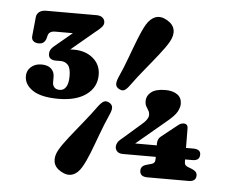

<svg xmlns="http://www.w3.org/2000/svg" viewBox="-52 -776 1020 855"><g transform="rotate(5 458.0 -348.5)"><path d="M664.6 -154.4Q664.6 -164.8 668 -172.4Q671.4 -179.9 678.2 -185.5L746.2 -239.7Q756.3 -248.2 762.7 -250.8Q769.2 -253.4 775.7 -253.4Q794.5 -253.4 794.5 -232.4L795.7 -85.3Q795.7 -75 799.5 -70.1Q803.4 -65.2 810.5 -62.2L827.7 -55.7Q839.6 -51.2 846.2 -44.5Q852.8 -37.9 852.8 -27.7Q852.8 -0.4 818.9 -0.4H635.3Q601.4 -0.4 601.4 -27.7Q601.4 -49 626.8 -55.7L649.8 -62.2Q657.3 -64.4 660.9 -69.7Q664.6 -75 664.6 -85.3ZM584.3 -229.6Q601.8 -243.6 610.2 -255.6Q618.7 -267.6 618.7 -277.4Q618.7 -288.9 613.5 -297.3Q608.3 -305.7 603.1 -314.9Q597.9 -324.1 597.9 -337.6Q597.9 -362.4 618.5 -378.6Q639.2 -394.8 681.5 -394.8Q714.6 -394.8 734.8 -380.7Q755 -366.6 755 -339.1Q755 -323.6 744.6 -304Q734.3 -284.5 695.2 -252.7L541.6 -123.8L530.5 -145.9H828.9Q843.1 -145.9 851.9 -140.2Q860.7 -134.5 860.7 -121.7Q860.7 -94.5 828.8 -94.5H517.3Q501.2 -94.5 492.2 -102.9Q483.2 -111.4 483.2 -124.8Q483.2 -132.3 488 -141.8Q492.8 -151.4 507.4 -162.4ZM520.3 -398.7Q508.1 -382.4 498.2 -378.1Q488.3 -373.7 474 -382Q462.2 -389 460.9 -400.1Q459.6 -411.3 467 -429.9Q478.1 -454.5 487.8 -478.5Q497.5 -502.5 505.9 -525.4Q514.4 -548.2 522.3 -569.4Q530.3 -590.6 537.8 -609.8Q545.4 -628.9 553 -645.8Q560.7 -662.6 568.5 -676.1Q585.9 -705.2 609.5 -713.6Q633.1 -722.1 662 -705.3Q689.8 -689 694.4 -664.3Q699 -639.6 682 -610.1Q674.3 -596.6 663.7 -581.8Q653.1 -566.9 640.3 -550.7Q627.6 -534.5 613.4 -517Q599.2 -499.4 583.6 -480.4Q568.1 -461.3 552.1 -441.1Q536.2 -420.9 520.3 -398.7ZM390.9 -299.2Q403.6 -315.5 413.8 -320Q424.1 -324.5 438 -316.6Q450.4 -309.1 451.6 -297.5Q452.8 -286 444.9 -267.8Q434 -243.5 424.3 -219.4Q414.7 -195.4 406.2 -172.5Q397.7 -149.7 389.8 -128.4Q382 -107.2 374.3 -87.9Q366.7 -68.7 359 -52.2Q351.3 -35.7 343.4 -22.2Q326.1 7.8 302.2 16Q278.4 24.2 249.6 7.4Q222.1 -8.5 217.7 -33.5Q213.3 -58.6 229.9 -87.8Q237.6 -101.3 248.3 -116.2Q259 -131.2 271.8 -147.5Q284.6 -163.8 298.9 -181.4Q313.2 -199.1 328.5 -218.1Q343.8 -237.2 359.7 -257.5Q375.7 -277.8 390.9 -299.2ZM219.7 -518 206.7 -530.5Q217.6 -534.2 229.9 -536.3Q242.3 -538.3 259.6 -538.3Q312.5 -538.3 346 -509.8Q379.6 -481.2 379.6 -435.7Q379.6 -380.5 334.4 -347.4Q289.3 -314.2 209.7 -314.2Q132.6 -314.2 94.8 -339.4Q57 -364.6 57 -402.8Q57 -427.7 75.6 -443.9Q94.1 -460 121.6 -460Q150.5 -460 165.3 -446.1Q180.2 -432.1 180.2 -409.5V-384Q180.2 -371.9 188.2 -363.1Q196.3 -354.3 212.3 -354.3Q230.5 -354.3 240.7 -370.8Q250.9 -387.2 250.9 -419.2Q250.9 -454.9 238.3 -468.9Q225.6 -482.8 205.3 -482.8H182Q168.8 -482.8 159.8 -489.4Q150.9 -496 150.9 -510.3Q150.9 -520.6 155.7 -529.2Q160.6 -537.7 170.4 -545.5L306.6 -659.2L311.7 -611H169.9Q142.2 -611 137.3 -589.7L134.5 -578.3Q131.3 -566.8 123.5 -559.7Q115.7 -552.5 101 -552.5Q86.2 -552.5 77.1 -560.2Q67.9 -567.9 69.7 -583.5L78.1 -667.7Q79.5 -682.4 91.1 -691.3Q102.6 -700.1 122.1 -700.1H347.4Q364.5 -700.1 374.3 -691.6Q384.1 -683.1 384.1 -669.9Q384.1 -659.8 375.8 -650.2Q367.5 -640.5 350.4 -627.4Z"/></g></svg>

Font: Fraunces SuperSoft
Style: Regular
Weight: 900
Version: Version 1.000;[b76b70a41]